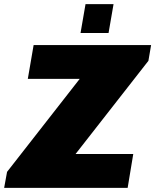

<svg xmlns="http://www.w3.org/2000/svg" viewBox="-43 -905 748 925"><path d="M-23 0 -9 -77 341 -525H91L119 -688H685L672 -612L321 -163H599L572 0ZM345 -746 369 -885H504L480 -746Z"/></svg>

Font: Archivo SemiCondensed Black
Style: Italic
Weight: 900
Width: 4
Italic angle: -10°
Designer: Hector Gatti
Foundry: Omnibus-Type
Version: Version 2.001